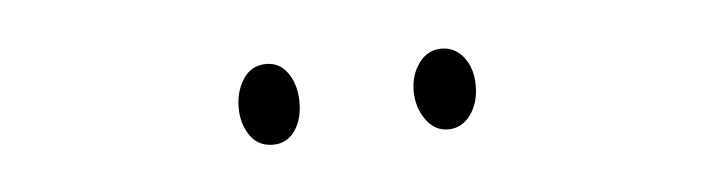

<svg xmlns="http://www.w3.org/2000/svg" viewBox="-23 -741 575 154"><g transform="rotate(-5 264.0 -663.5)"><path d="M168 -663Q168 -676 174.5 -686Q181 -696 193 -696Q204 -696 210.5 -686.5Q217 -677 217 -663Q217 -649 210.5 -640Q204 -631 193 -631Q181 -631 174.5 -640.5Q168 -650 168 -663ZM309 -664Q309 -677 316 -686.5Q323 -696 334 -696Q345 -696 352 -687Q359 -678 359 -664Q359 -650 352 -640.5Q345 -631 334 -631Q323 -631 316 -641Q309 -651 309 -664Z"/></g></svg>

Font: Noto Sans Gujarati UI ExtraCondensed Thin
Style: Regular
Weight: 100
Width: 2
Designer: Jelle Bosma - Monotype Design Team, Universal Thirst
Foundry: Monotype Imaging Inc.
Version: Version 2.106; ttfautohint (v1.8.4.7-5d5b)